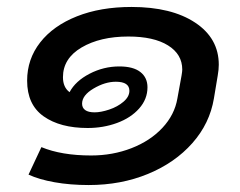

<svg xmlns="http://www.w3.org/2000/svg" viewBox="-20 -502 691 552"><path d="M609 -316Q609 -302 606 -285L595 -219Q583 -147 533 -90.5Q483 -34 405.5 -2Q328 30 235 30Q182 30 137 22Q92 14 62 0L99 -79Q157 -55 242 -55Q304 -55 358 -76Q412 -97 447 -134.5Q482 -172 490 -219L502 -285Q504 -297 504 -302Q504 -346 463 -371.5Q422 -397 349 -397Q268 -397 214.5 -365.5Q161 -334 161 -280Q161 -251 180 -237Q197 -269 237.5 -290Q278 -311 323 -311Q363 -311 383.5 -295Q404 -279 404 -251Q404 -217 380 -190Q356 -163 316.5 -148.5Q277 -134 232 -134Q153 -134 105.5 -167.5Q58 -201 58 -270Q58 -332 95.5 -380Q133 -428 201 -455Q269 -482 358 -482Q473 -482 541 -437Q609 -392 609 -316ZM216 -204Q216 -192 225 -185.5Q234 -179 252 -179Q270 -179 294 -187Q318 -195 335 -209.5Q352 -224 352 -241Q352 -267 313 -267Q282 -267 249 -247.5Q216 -228 216 -204Z"/></svg>

Font: KoHo SemiBold
Style: Italic
Weight: 600
Italic angle: -10°
Version: Version 1.000; ttfautohint (v1.6)